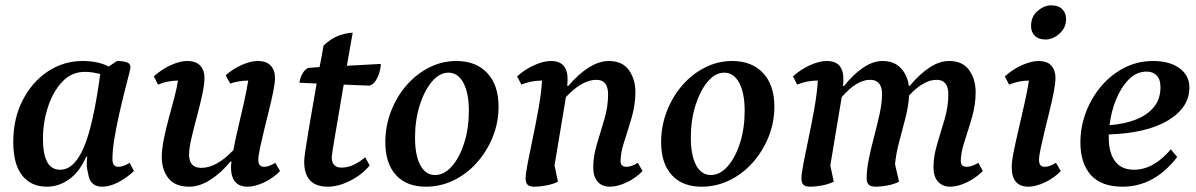

<svg xmlns="http://www.w3.org/2000/svg" viewBox="-20 -692 4510 724"><path d="M157 12Q97 12 63.5 -30.5Q30 -73 30 -157Q30 -244 65 -313Q100 -382 159.5 -422Q219 -462 292 -462Q350 -462 390 -441L421 -462Q443 -462 457.5 -457.5Q472 -453 472 -438Q472 -433 465 -406.5Q458 -380 448 -340Q438 -300 428 -255Q418 -210 411 -167Q404 -124 404 -92Q404 -63 426 -63Q445 -63 469 -78L485 -47Q459 -22 426.5 -5Q394 12 365 12Q318 12 312 -40Q304 -65 309 -101H305Q281 -45 241.5 -16.5Q202 12 157 12ZM142 -168Q142 -112 157.5 -82Q173 -52 207 -52Q260 -52 296 -136Q332 -220 358 -413Q346 -416 331.5 -418.5Q317 -421 300 -421Q250 -421 215 -384Q180 -347 161 -289Q142 -231 142 -168Z M694 12Q640 12 615 -20Q590 -52 590 -100Q590 -128 597.5 -166Q605 -204 616 -244.5Q627 -285 637 -322.5Q647 -360 651 -388H649Q632 -388 613.5 -384.5Q595 -381 576 -373L560 -404Q590 -431 624.5 -446.5Q659 -462 685 -462Q719 -462 735 -444.5Q751 -427 751 -398Q751 -373 742.5 -334Q734 -295 722.5 -252.5Q711 -210 702 -171.5Q693 -133 693 -109Q693 -59 739 -59Q797 -59 860 -126Q867 -164 878 -210.5Q889 -257 899.5 -303.5Q910 -350 916 -388H914Q882 -388 848 -377L831 -408Q859 -433 892.5 -447.5Q926 -462 951 -462Q985 -462 1001 -444.5Q1017 -427 1017 -398Q1017 -380 1010.5 -347.5Q1004 -315 994.5 -277Q985 -239 976 -201.5Q967 -164 960.5 -134Q954 -104 954 -89Q954 -63 976 -63Q994 -63 1018 -78L1036 -47Q1010 -20 975.5 -4Q941 12 914 12Q851 12 851 -62Q851 -71 853 -83H849Q813 -39 772.5 -13.5Q732 12 694 12Z M1216 12Q1127 12 1127 -83Q1127 -95 1131.5 -125Q1136 -155 1146 -215Q1156 -275 1174 -377L1109 -380Q1112 -400 1121.5 -416Q1131 -432 1143 -436L1185 -439Q1189 -457 1192.5 -477.5Q1196 -498 1200 -520Q1224 -543 1249.5 -554.5Q1275 -566 1310 -569Q1304 -535 1298.5 -504Q1293 -473 1288 -444L1416 -451Q1416 -438 1411 -420Q1406 -402 1396.5 -387.5Q1387 -373 1373 -369L1276 -373Q1252 -232 1241.5 -169.5Q1231 -107 1231 -99Q1231 -60 1268 -60Q1311 -60 1357 -99L1374 -68Q1345 -33 1300.5 -10.5Q1256 12 1216 12Z M1586 12Q1513 12 1473 -32Q1433 -76 1433 -156Q1433 -217 1454.5 -272.5Q1476 -328 1513 -370.5Q1550 -413 1598.5 -437.5Q1647 -462 1701 -462Q1775 -462 1817.5 -416.5Q1860 -371 1860 -290Q1860 -230 1838 -175.5Q1816 -121 1778 -78.5Q1740 -36 1690.5 -12Q1641 12 1586 12ZM1620 -32Q1655 -32 1684 -65Q1713 -98 1730.5 -153Q1748 -208 1748 -274Q1748 -341 1727.5 -379.5Q1707 -418 1671 -418Q1637 -418 1608.5 -384Q1580 -350 1562.5 -294.5Q1545 -239 1545 -173Q1545 -106 1565 -69Q1585 -32 1620 -32Z M1996 12Q1976 12 1969 4Q1962 -4 1962 -19Q1962 -36 1970 -77.5Q1978 -119 1989.5 -173.5Q2001 -228 2011 -284.5Q2021 -341 2024 -388H2019Q2003 -388 1984.5 -384.5Q1966 -381 1946 -373L1930 -404Q1960 -431 1995 -446.5Q2030 -462 2057 -462Q2090 -462 2105 -444.5Q2120 -427 2120 -398Q2120 -391 2120 -384Q2120 -377 2119 -368H2123Q2160 -412 2199.5 -437Q2239 -462 2276 -462Q2327 -462 2351.5 -427.5Q2376 -393 2376 -345Q2376 -297 2362 -249Q2348 -201 2334 -158.5Q2320 -116 2320 -85Q2320 -63 2342 -63Q2361 -63 2385 -78L2403 -47Q2377 -20 2342.5 -4Q2308 12 2280 12Q2250 12 2233.5 -7Q2217 -26 2217 -61Q2217 -103 2231 -149Q2245 -195 2259 -242.5Q2273 -290 2273 -336Q2273 -391 2229 -391Q2203 -391 2174.5 -375.5Q2146 -360 2114 -326L2071 -68L2084 -7Q2064 3 2039 7.5Q2014 12 1996 12Z M2626 12Q2553 12 2513 -32Q2473 -76 2473 -156Q2473 -217 2494.5 -272.5Q2516 -328 2553 -370.5Q2590 -413 2638.5 -437.5Q2687 -462 2741 -462Q2815 -462 2857.5 -416.5Q2900 -371 2900 -290Q2900 -230 2878 -175.5Q2856 -121 2818 -78.5Q2780 -36 2730.5 -12Q2681 12 2626 12ZM2660 -32Q2695 -32 2724 -65Q2753 -98 2770.5 -153Q2788 -208 2788 -274Q2788 -341 2767.5 -379.5Q2747 -418 2711 -418Q2677 -418 2648.5 -384Q2620 -350 2602.5 -294.5Q2585 -239 2585 -173Q2585 -106 2605 -69Q2625 -32 2660 -32Z M3036 12Q3016 12 3009 4Q3002 -4 3002 -19Q3002 -36 3010 -77.5Q3018 -119 3029.5 -173.5Q3041 -228 3051 -284.5Q3061 -341 3064 -388H3059Q3043 -388 3024.5 -384.5Q3006 -381 2986 -373L2970 -404Q3000 -431 3035 -446.5Q3070 -462 3097 -462Q3130 -462 3145 -444.5Q3160 -427 3160 -398Q3160 -391 3160 -384Q3160 -377 3159 -368H3163Q3198 -412 3235 -437Q3272 -462 3308 -462Q3352 -462 3377 -435Q3402 -408 3407 -368H3410Q3447 -412 3484.5 -437Q3522 -462 3559 -462Q3610 -462 3634.5 -427.5Q3659 -393 3659 -345Q3659 -297 3645 -249Q3631 -201 3617 -158.5Q3603 -116 3603 -85Q3603 -63 3625 -63Q3645 -63 3669 -78L3686 -47Q3659 -20 3625 -4Q3591 12 3563 12Q3534 12 3517 -7Q3500 -26 3500 -61Q3500 -103 3514 -149Q3528 -195 3542 -242.5Q3556 -290 3556 -336Q3556 -391 3512 -391Q3488 -391 3462.5 -377Q3437 -363 3408 -332Q3406 -293 3394.5 -248Q3383 -203 3371 -158.5Q3359 -114 3355 -73L3370 -7Q3351 3 3326 7.5Q3301 12 3284 12Q3263 12 3255.5 4Q3248 -4 3248 -19Q3248 -53 3256.5 -94Q3265 -135 3276.5 -178.5Q3288 -222 3297 -263Q3306 -304 3306 -337Q3306 -391 3261 -391Q3236 -391 3210 -375.5Q3184 -360 3154 -326L3111 -68L3124 -7Q3104 3 3079 7.5Q3054 12 3036 12Z M3858 12Q3795 12 3795 -62Q3795 -84 3803 -123Q3811 -162 3822 -209Q3833 -256 3843.5 -303Q3854 -350 3860 -388H3858Q3842 -388 3823.5 -384.5Q3805 -381 3785 -373L3769 -404Q3799 -431 3834 -446.5Q3869 -462 3896 -462Q3929 -462 3944.5 -444.5Q3960 -427 3960 -398Q3960 -380 3954 -347.5Q3948 -315 3938.5 -277Q3929 -239 3920 -201.5Q3911 -164 3904.5 -134Q3898 -104 3898 -89Q3898 -63 3919 -63Q3938 -63 3962 -78L3980 -47Q3954 -20 3919.5 -4Q3885 12 3858 12ZM3923 -543Q3896 -543 3882 -557Q3868 -571 3868 -594Q3868 -630 3893 -651Q3918 -672 3943 -672Q3971 -672 3985.5 -657.5Q4000 -643 4000 -620Q4000 -596 3987.5 -579Q3975 -562 3957.5 -552.5Q3940 -543 3923 -543Z M4213 12Q4133 12 4093.5 -32Q4054 -76 4054 -155Q4054 -214 4075 -269Q4096 -324 4133 -367.5Q4170 -411 4220 -436.5Q4270 -462 4328 -462Q4391 -462 4428 -434.5Q4465 -407 4465 -362Q4465 -287 4385.5 -238.5Q4306 -190 4161 -185Q4161 -179 4161 -173Q4161 -115 4185 -83.5Q4209 -52 4256 -52Q4330 -52 4395 -129L4419 -100Q4333 12 4213 12ZM4304 -422Q4266 -422 4237 -393Q4208 -364 4189 -318Q4170 -272 4164 -220Q4218 -224 4261.5 -240.5Q4305 -257 4330.5 -287.5Q4356 -318 4356 -364Q4356 -392 4342 -407Q4328 -422 4304 -422Z"/></svg>

Font: Petrona SemiBold
Style: Italic
Weight: 600
Italic angle: -9°
Designer: Ringo R. Seeber
Foundry: Ringo R. Seeber
Version: Version 2.001; ttfautohint (v1.8.3)